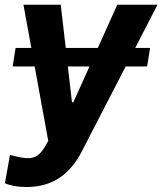

<svg xmlns="http://www.w3.org/2000/svg" viewBox="-28 -565 668 790"><path d="M589.5 -367.9H528.4L620 -545.5H454.5L374.6 -367.9H242.5L221.9 -545.5H68.5L100.9 -367.9H36.2L24.1 -291.5H114.7L170.5 14.6L157.3 37.6C138.1 71 117.9 84.5 92.7 85.6C73.2 86.3 51.8 83.1 13.1 72.4L-7.8 188.9C13.1 198.2 42.3 204.5 81 204.5C192.5 204.5 262.1 147.7 308.2 58.9L489 -291.5H577.4ZM251.1 -291.5H340.2L273.8 -144.2H268.1Z"/></svg>

Font: Magic Ui Pro
Style: Bold Italic
Weight: 700
Italic angle: -9.39999°
Designer: Stefan Endress, Andreas Faust
Version: Version 1.000;FEAKit 1.0